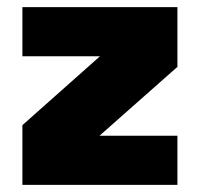

<svg xmlns="http://www.w3.org/2000/svg" viewBox="-20 -520 562 540"><path d="M43 -500H479V-332L259.8 -138.2H479V0H43V-168L261.2 -361.8H43Z"/></svg>

Font: Overused Grotesk Black
Style: Regular
Weight: 900
Version: Version 0.002